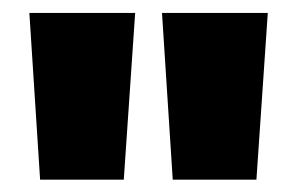

<svg xmlns="http://www.w3.org/2000/svg" viewBox="-20 -680 470 304"><path d="M194 -659.5 176 -395.5H43.5L26.5 -659.5ZM404 -659.5 386 -395.5H253.5L236.5 -659.5Z"/></svg>

Font: Anek Kannada Medium ExtraBold
Style: Regular
Weight: 800
Version: Version 1.003